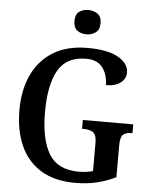

<svg xmlns="http://www.w3.org/2000/svg" viewBox="-61 -979 821 1040"><g transform="rotate(5 349.0 -459.5)"><path d="M387 10Q274 10 199.5 -36Q125 -82 88.5 -164.5Q52 -247 52 -358Q52 -466 90.5 -548.5Q129 -631 204.5 -677.5Q280 -724 391 -724Q502 -724 558.5 -691Q615 -658 615 -610Q615 -576 586.5 -554Q558 -532 507 -532Q507 -586 479 -625.5Q451 -665 388 -665Q282 -665 236.5 -586Q191 -507 191 -358Q191 -210 238.5 -131Q286 -52 401 -52Q421 -52 440.5 -54.5Q460 -57 478 -62V-216Q478 -258 460 -271.5Q442 -285 410 -285H399V-333H673V-285H664Q636 -285 621.5 -271Q607 -257 607 -212V-40Q556 -15 502.5 -2.5Q449 10 387 10ZM378 -797Q347 -797 327 -812.5Q307 -828 307 -863Q307 -899 327 -914Q347 -929 378 -929Q406 -929 427.5 -914Q449 -899 449 -863Q449 -828 427.5 -812.5Q406 -797 378 -797Z"/></g></svg>

Font: Noto Serif Bengali SemiCondensed SemiBold
Style: Regular
Weight: 600
Width: 4
Designer: Juan Bruce, Universal Thirst, Indian Type Foundry and the Monotype Design Team.
Foundry: Monotype Imaging Inc.
Version: Version 2.003; ttfautohint (v1.8.4.7-5d5b)